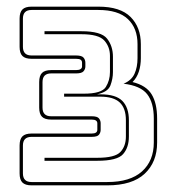

<svg xmlns="http://www.w3.org/2000/svg" viewBox="-20 -750 524 578"><path d="M75 -192Q56 -192 47.5 -200.5Q39 -209 39 -228V-312Q39 -331 47.5 -339.5Q56 -348 75 -348H256Q265 -348 269 -351Q273 -354 273 -359V-379Q273 -384 269 -387Q265 -390 256 -390H134Q115 -390 106.5 -398.5Q98 -407 98 -426V-503Q98 -522 106.5 -530.5Q115 -539 134 -539H209Q218 -539 222.5 -542Q227 -545 227 -550V-561Q227 -567 223 -570Q219 -573 209 -573H75Q56 -573 47.5 -581.5Q39 -590 39 -609V-694Q39 -713 47.5 -721.5Q56 -730 75 -730H276Q342 -730 373 -699Q404 -668 404 -617V-575Q404 -553 398 -534.5Q392 -516 379 -503Q420 -493 436.5 -466Q453 -439 453 -393V-321Q453 -262 415.5 -227Q378 -192 303 -192ZM75 -338Q62 -338 55.5 -331.5Q49 -325 49 -312V-228Q49 -215 55.5 -208.5Q62 -202 75 -202H303Q372 -202 407.5 -234Q443 -266 443 -321V-393Q443 -441 423 -466.5Q403 -492 352 -498Q376 -508 385 -528Q394 -548 394 -575V-617Q394 -665 365 -692.5Q336 -720 276 -720H75Q62 -720 55.5 -713.5Q49 -707 49 -694V-609Q49 -596 55.5 -589.5Q62 -583 75 -583H209Q226 -583 231.5 -576.5Q237 -570 237 -561V-550Q237 -542 231.5 -535.5Q226 -529 209 -529H134Q121 -529 114.5 -522.5Q108 -516 108 -503V-426Q108 -413 114.5 -406.5Q121 -400 134 -400H256Q273 -400 278 -393.5Q283 -387 283 -379V-359Q283 -351 278 -344.5Q273 -338 256 -338ZM173 -459V-468H232Q286 -468 298.5 -488Q311 -508 311 -533V-582Q311 -609 294 -628Q277 -647 225 -647H114V-656H225Q285 -656 302.5 -633.5Q320 -611 320 -579V-533Q320 -513 312.5 -493Q305 -473 272 -466H283Q329 -466 348.5 -446Q368 -426 368 -388V-339Q368 -306 350.5 -286Q333 -266 273 -266H114V-275H273Q326 -275 342.5 -292.5Q359 -310 359 -339V-388Q359 -424 340.5 -441.5Q322 -459 282 -459Z"/></svg>

Font: Bungee Outline
Style: Regular
Weight: 400
Designer: David Jonathan Ross
Foundry: David Jonathan Ross
Version: Version 1.000;PS 1.0;hotconv 1.0.72;makeotf.lib2.5.5900